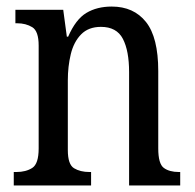

<svg xmlns="http://www.w3.org/2000/svg" viewBox="-20 -566 594 586"><path d="M22 0V-41H30Q59 -41 78.5 -53.5Q98 -66 98 -113V-427Q98 -471 78.5 -483Q59 -495 32 -495H27V-536H173L184 -454H188Q211 -507 243.5 -526.5Q276 -546 321 -546Q388 -546 425.5 -499Q463 -452 463 -349V-113Q463 -66 480 -53.5Q497 -41 526 -41H530V0H374V-346Q374 -411 355 -447.5Q336 -484 288 -484Q250 -484 227.5 -461Q205 -438 196 -400.5Q187 -363 187 -321V-108Q187 -64 206 -52.5Q225 -41 253 -41H258V0Z"/></svg>

Font: Noto Serif Armenian Condensed
Style: Regular
Weight: 400
Width: 3
Designer: Monotype Design Team
Foundry: Monotype Imaging Inc.
Version: Version 2.008; ttfautohint (v1.8.4.7-5d5b)